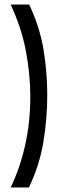

<svg xmlns="http://www.w3.org/2000/svg" viewBox="-20 -732 288 849"><path d="M27 -712H109Q156 -613 172.5 -512Q189 -411 189 -311Q189 -209 172 -105.5Q155 -2 108 97H27Q68 13 91 -89.5Q114 -192 114 -306Q114 -400 95 -503.5Q76 -607 27 -712Z"/></svg>

Font: Bricolage Grotesque 10pt Condensed Light
Style: Regular
Weight: 300
Width: 3
Designer: Mathieu Triay
Foundry: Atelier Triay
Version: Version 1.000; ttfautohint (v1.8.4.7-5d5b);gftools[0.9.32]